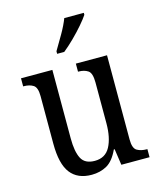

<svg xmlns="http://www.w3.org/2000/svg" viewBox="-116 -848 779 940"><g transform="rotate(-15 274.0 -378.0)"><path d="M232 10Q161 10 125 -36.5Q89 -83 89 -186V-427Q89 -471 70 -483Q51 -495 23 -495H19V-536H178V-189Q178 -122 196 -87Q214 -52 264 -52Q318 -52 342 -97Q366 -142 366 -215V-422Q366 -470 347 -482.5Q328 -495 300 -495H297V-536H455V-109Q455 -64 475 -52.5Q495 -41 523 -41H527V0H384L372 -82H368Q343 -28 309 -9Q275 10 232 10ZM221 -619Q242 -654 264.5 -693Q287 -732 300 -766H399V-756Q388 -739 364 -711Q340 -683 311 -654.5Q282 -626 257 -606H221Z"/></g></svg>

Font: Noto Serif Hebrew Condensed
Style: Regular
Weight: 400
Width: 3
Designer: Monotype Design Team
Foundry: Monotype Imaging Inc.
Version: Version 2.004; ttfautohint (v1.8.4.7-5d5b)